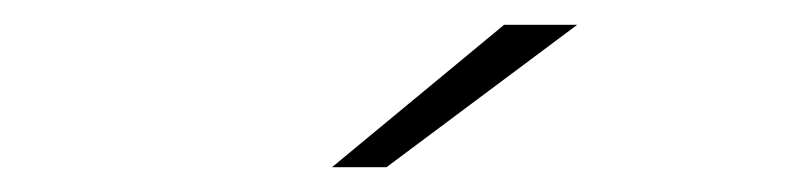

<svg xmlns="http://www.w3.org/2000/svg" viewBox="-20 -742 640 155"><path d="M292 -607 446 -722H387L248 -607Z"/></svg>

Font: Montserrat-Alt1 ExtLt
Style: Regular
Weight: 200
Designer: Differentunic
Foundry: Differentunic
Version: Version 7.222